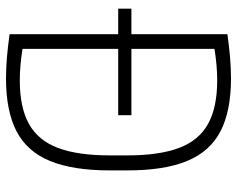

<svg xmlns="http://www.w3.org/2000/svg" viewBox="-95 -685 790 640"><g transform="rotate(90 300.0 -365.0)"><path d="M9 -364V-408H94V-728Q178 -740 241 -740Q350 -740 417.5 -705Q485 -670 516.5 -594Q548 -518 548 -395V-335Q548 -213 516.5 -136.5Q485 -60 417.5 -25Q350 10 241 10Q178 10 94 -2V-364ZM143 -408H364V-364H143V-45Q200 -36 248 -36Q338 -36 393 -66.5Q448 -97 473 -163Q498 -229 498 -337V-393Q498 -501 473 -567Q448 -633 393 -663.5Q338 -694 248 -694Q200 -694 143 -685Z"/></g></svg>

Font: M PLUS Code Latin 60 Light
Style: Regular
Weight: 300
Width: 7
Monospace: yes
Designer: Coji Morishita
Foundry: UNDERFOREST DESIGN
Version: Version 1.005; ttfautohint (v1.8.3)